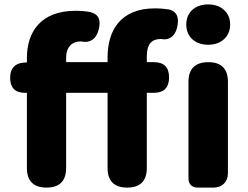

<svg xmlns="http://www.w3.org/2000/svg" viewBox="-20 -851 1124 871"><path d="M1014 -284V-480C1014 -539 984 -569 925 -569C866 -569 835 -539 835 -480V-41C835 -16 851 0 876 0H924H949C988 0 1014 -26 1014 -65ZM996 -806C979 -822 954 -831 924 -831C865 -831 825 -795 825 -740C825 -684 865 -648 924 -648C954 -648 979 -657 996 -673C1014 -689 1024 -712 1024 -740C1024 -768 1014 -790 996 -806ZM468 -215V-89C468 -30 498 0 557 0C616 0 646 -30 646 -89V-430H678C724 -430 747 -454 747 -500C747 -546 724 -569 678 -569H646V-596C646 -653 670 -674 709 -674C710 -674 710 -674 711 -674C748 -666 774 -688 783 -725C793 -766 787 -797 747 -808C728 -811 706 -813 683 -813C525 -813 468 -711 468 -591V-569H280V-589C280 -640 309 -663 345 -663C346 -663 347 -663 348 -663C390 -654 418 -676 428 -718C438 -758 430 -785 391 -796C371 -800 347 -802 323 -802C163 -802 102 -704 102 -588V-568L88 -567C47 -564 26 -540 26 -498C26 -454 48 -430 92 -430H102V-89C102 -30 132 0 191 0C250 0 280 -30 280 -89V-430H374H468Z"/></svg>

Font: GenSenRounded2 TW H
Style: Regular
Weight: 900
Version: Version 2.100;PS 2.1;hotconv 16.6.51;makeotf.lib2.5.65220 DE